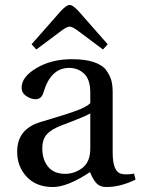

<svg xmlns="http://www.w3.org/2000/svg" viewBox="-20 -740 565 772"><path d="M150 -144Q150 -98 173.5 -69.5Q197 -41 242 -41Q280 -41 311.5 -65Q343 -89 343 -143V-284Q324 -272 228 -236Q186 -220 168 -199.5Q150 -179 150 -144ZM49 -130Q49 -221 142 -249Q157 -254 189.5 -263.5Q222 -273 240.5 -279Q259 -285 283 -293.5Q307 -302 321.5 -310Q336 -318 343 -325V-367Q343 -421 318 -444Q293 -467 258 -467Q184 -467 155 -369Q147 -341 123 -341Q105 -341 86 -353.5Q67 -366 67 -388Q67 -431 127 -466.5Q187 -502 269 -502Q323 -502 358 -490Q393 -478 408 -456.5Q423 -435 428 -415.5Q433 -396 433 -369V-127Q433 -49 468 -41Q474 -39 488 -39Q507 -39 519 -42L525 -18Q465 12 407 12Q382 12 368 -3Q354 -18 342 -48Q251 12 193 12Q126 12 87.5 -29Q49 -70 49 -130ZM107 -562 224 -695Q247 -720 260 -720Q273 -720 296 -695L413 -562L394 -541L291 -618Q270 -633 260 -633Q250 -633 229 -618L126 -541Z"/></svg>

Font: Heuristica
Style: Regular
Weight: 400
Version: Version 1.0.1 ; ttfautohint (v1.4.1)